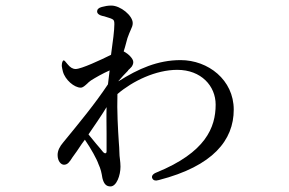

<svg xmlns="http://www.w3.org/2000/svg" viewBox="-20 -603 1040 690"><path d="M527 37C530 45 538 48 551 44C745 -6 820 -99 820 -209C820 -316 728 -387 629 -387C547 -387 477 -356 406 -311V-312C416 -324 429 -338 440 -349C440 -350 441 -351 442 -352C444 -354 447 -356 453 -363C457 -369 459 -374 459 -380C459 -393 440 -410 427 -417H426C426 -417 425 -417 425 -418C424 -418 426 -423 429 -433L438 -466C442 -478 447 -489 450 -496C454 -505 457 -511 457 -520C457 -547 413 -583 380 -583C368 -583 357 -581 346 -578C334 -575 329 -569 329 -562C329 -555 335 -549 347 -546C352 -545 357 -544 362 -542C370 -539 377 -538 384 -534C390 -531 391 -526 391 -516C391 -495 386 -455 379 -406C343 -388 272 -355 252 -355C241 -355 232 -361 223 -372C215 -382 211 -387 208 -386C205 -384 202 -378 202 -366C203 -360 204 -353 206 -346C214 -316 247 -288 270 -288C278 -288 285 -295 293 -302C297 -306 300 -309 307 -314C323 -324 347 -338 374 -350L368 -300C320 -228 266 -163 207 -91C195 -77 187 -62 187 -46C187 -24 199 -11 210 -11C223 -11 230 -21 240 -37C250 -50 262 -68 274 -86L285 -101C307 -69 328 -31 334 -13C342 4 345 18 348 37C353 57 361 67 377 67C399 67 413 27 413 -4C413 -14 412 -22 411 -31C410 -39 409 -47 409 -57C409 -67 408 -78 407 -92C404 -138 400 -204 402 -265C457 -312 540 -352 617 -352C703 -352 755 -294 755 -227C755 -145 719 -55 542 17C529 22 524 30 527 37ZM298 -120C319 -151 343 -185 363 -218C362 -185 363 -153 363 -124V-59C363 -51 357 -50 351 -56C345 -64 336 -74 325 -87Z"/></svg>

Font: 寒蝉锦书宋
Style: Regular
Weight: 400
Designer: 寒蝉锦书宋{Warren} 思源宋体{Ryoko NISHIZUKA 西塚涼子 (kana & ideographs); Frank Grießhammer (Latin, Greek & Cyrillic); Wenlong ZHANG 
Foundry: Adobe & ChillType
Version: Version 2.000;Glyphs 3.1.1 (3135)